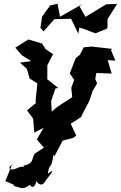

<svg xmlns="http://www.w3.org/2000/svg" viewBox="-20 -766 631 1002"><path d="M41 97 8 179 61 202C63 228 75 189 47 203C91 211 93 230 137 198C154 237 189 164 155 157C185 212 205 202 218 177C269 113 256 120 230 141C239 73 246 133 259 40L264 50L307 -32L363 -47L378 -58L349 -120L427 -171L401 -153L447 -241L463 -290L487 -331L477 -354L483 -385L563 -382L542 -452L582 -450L559 -505L565 -511L458 -523L417 -519L397 -480L376 -464L344 -383L367 -349L352 -307L357 -259L277 -207L250 -183L247 -239L269 -304L284 -307L227 -352V-425L257 -484L250 -488L218 -510L199 -539L128 -560L60 -517L95 -477L143 -447L84 -439L120 -407L135 -356L175 -331L166 -243L167 -228L121 -190L153 -147L159 -74L208 -99L172 -39L209 5L162 35C143 62 160 87 102 99C117 124 118 95 79 107C27 134 11 106 52 90ZM541 -630V-666L591 -745L535 -744L426 -678L395 -733L410 -745L289 -676L294 -675L280 -746L242 -738L200 -680L191 -621L207 -602L264 -666L351 -668L389 -590L394 -622L412 -617L478 -592L539 -617Z"/></svg>

Font: Asimov Aggro
Style: It
Weight: 500
Designer: Google
Version: Version 2.000980; 2014